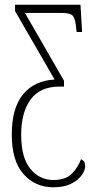

<svg xmlns="http://www.w3.org/2000/svg" viewBox="-20 -556 420 816"><path d="M206 240Q130 240 80 184Q30 128 30 16Q30 -96 77.5 -154.5Q125 -213 212 -218L44 -509V-536H322L329 -420H306L304 -433Q301 -474 290.5 -487.5Q280 -501 243 -501H86L252 -213V-188H233Q150 -188 110 -133Q70 -78 70 16Q70 114 109 161.5Q148 209 207 209Q259 209 285.5 182Q312 155 324 121Q342 127 342 150Q342 168 327 189Q312 210 282 225Q252 240 206 240Z"/></svg>

Font: Noto Serif ExtraCondensed ExtraLight
Style: Regular
Weight: 200
Width: 2
Designer: Monotype Design Team
Foundry: Monotype Imaging Inc.
Version: Version 2.015